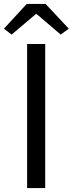

<svg xmlns="http://www.w3.org/2000/svg" viewBox="-37 -957 370 977"><path d="M101 0V-733H193V0ZM22 -781 -17 -811 99 -937H195L313 -811L272 -781L150 -885H145Z"/></svg>

Font: Noto Sans SC Thin
Style: Regular
Weight: 400
Version: Version 2.004-H2;hotconv 1.0.118;makeotfexe 2.5.65603